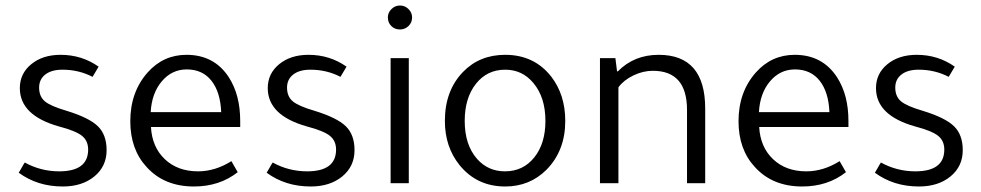

<svg xmlns="http://www.w3.org/2000/svg" viewBox="-20 -665 3563 697"><path d="M316 -386Q266 -412 207 -412Q167 -412 144.5 -394.5Q122 -377 122 -347Q122 -315 142.5 -297.5Q163 -280 221 -263Q303 -238 335 -207Q367 -176 367 -120Q367 -61 322.5 -24.5Q278 12 208 12Q116 12 48 -38Q51 -43 58 -55Q65 -68 70 -75Q128 -43 195 -43Q300 -43 300 -122Q300 -154 277.5 -172Q255 -190 194 -206Q52 -246 52 -345Q52 -398 93.5 -432Q135 -466 200 -466Q277 -466 338 -423Z M852 -204H528Q532 -131 578.5 -87Q625 -43 699 -43Q761 -43 820 -80L843 -40Q777 12 684 12Q576 12 512 -59Q453 -123 453 -225Q453 -331 516 -402Q573 -466 657 -466Q758 -466 811 -384Q852 -320 852 -226ZM527 -258H783Q780 -331 747.5 -372Q715 -413 658 -413Q604 -413 567.5 -370Q531 -327 527 -258Z M1216 -386Q1166 -412 1107 -412Q1067 -412 1044.5 -394.5Q1022 -377 1022 -347Q1022 -315 1042.5 -297.5Q1063 -280 1121 -263Q1203 -238 1235 -207Q1267 -176 1267 -120Q1267 -61 1222.5 -24.5Q1178 12 1108 12Q1016 12 948 -38Q951 -43 958 -55Q965 -68 970 -75Q1028 -43 1095 -43Q1200 -43 1200 -122Q1200 -154 1177.5 -172Q1155 -190 1094 -206Q952 -246 952 -345Q952 -398 993.5 -432Q1035 -466 1100 -466Q1177 -466 1238 -423Z M1464 -454V0H1398V-454ZM1388 -602Q1388 -619 1401 -632Q1414 -645 1432 -645Q1450 -645 1463 -632Q1476 -619 1476 -602Q1476 -583 1463 -570.5Q1450 -558 1432 -558Q1413 -558 1400.5 -570.5Q1388 -583 1388 -602Z M2032 -226Q2032 -118 1964 -49Q1903 12 1814 12Q1711 12 1648 -66Q1595 -132 1595 -226Q1595 -336 1661 -404Q1721 -466 1814 -466Q1919 -466 1981 -387Q2032 -321 2032 -226ZM1667 -226Q1667 -139 1712 -88Q1752 -43 1813 -43Q1879 -43 1919.5 -93.5Q1960 -144 1960 -226Q1960 -312 1916 -364Q1876 -412 1814 -412Q1748 -412 1707.5 -360.5Q1667 -309 1667 -226Z M2540 0H2474V-266Q2474 -408 2350 -408Q2314 -408 2279 -391Q2244 -374 2225 -348V0H2158V-454H2214L2220 -406H2223Q2282 -466 2371 -466Q2540 -466 2540 -271Z M3060 -204H2736Q2740 -131 2786.5 -87Q2833 -43 2907 -43Q2969 -43 3028 -80L3051 -40Q2985 12 2892 12Q2784 12 2720 -59Q2661 -123 2661 -225Q2661 -331 2724 -402Q2781 -466 2865 -466Q2966 -466 3019 -384Q3060 -320 3060 -226ZM2735 -258H2991Q2988 -331 2955.5 -372Q2923 -413 2866 -413Q2812 -413 2775.5 -370Q2739 -327 2735 -258Z M3424 -386Q3374 -412 3315 -412Q3275 -412 3252.5 -394.5Q3230 -377 3230 -347Q3230 -315 3250.5 -297.5Q3271 -280 3329 -263Q3411 -238 3443 -207Q3475 -176 3475 -120Q3475 -61 3430.5 -24.5Q3386 12 3316 12Q3224 12 3156 -38Q3159 -43 3166 -55Q3173 -68 3178 -75Q3236 -43 3303 -43Q3408 -43 3408 -122Q3408 -154 3385.5 -172Q3363 -190 3302 -206Q3160 -246 3160 -345Q3160 -398 3201.5 -432Q3243 -466 3308 -466Q3385 -466 3446 -423Z"/></svg>

Font: Tajawal
Style: Regular
Weight: 400
Designer: Boutros Fonts
Foundry: Created by Boutros International 2017
Version: Version 1.700